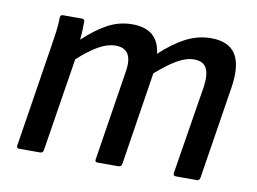

<svg xmlns="http://www.w3.org/2000/svg" viewBox="-61 -587 904 675"><g transform="rotate(10 391.5 -250.0)"><path d="M45 0Q34 0 36 -10L92 -366Q97 -396 101 -426Q105 -456 105 -479Q105 -489 115 -489H182Q192 -489 192 -480Q192 -465 191.5 -449Q191 -433 189 -415Q234 -457 274.5 -478.5Q315 -500 361 -500Q408 -500 433.5 -478Q459 -456 464 -413Q510 -456 553 -478Q596 -500 642 -500Q705 -500 730 -461Q755 -422 742 -340L690 -10Q688 0 679 0H604Q593 0 595 -11L646 -328Q652 -372 640.5 -394Q629 -416 596 -416Q568 -416 536 -397.5Q504 -379 463 -343L411 -10Q409 0 399 0H324Q314 0 316 -10L366 -328Q374 -372 361.5 -394Q349 -416 316 -416Q288 -416 256.5 -398.5Q225 -381 184 -344L131 -10Q129 0 120 0Z"/></g></svg>

Font: Sofia Sans Semi Condensed SemiBold
Style: Italic
Weight: 600
Italic angle: -9°
Version: Version 4.100